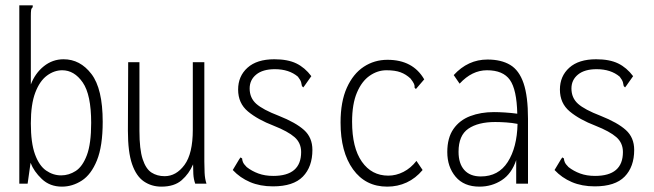

<svg xmlns="http://www.w3.org/2000/svg" viewBox="-20 -685 2440 716"><path d="M211 11Q166 11 136 -17.5Q106 -46 94 -78L83 0H52V-665H102V-658Q97 -654 96 -647Q95 -640 95 -624V-370Q111 -412 143.5 -438Q176 -464 217 -464Q279 -464 321 -409Q363 -354 363 -231Q363 -140 341.5 -87Q320 -34 285 -11.5Q250 11 211 11ZM208 -31Q237 -31 262.5 -47.5Q288 -64 304 -106.5Q320 -149 320 -227Q320 -332 288.5 -377.5Q257 -423 212 -423Q182 -423 155 -403Q128 -383 111.5 -339.5Q95 -296 95 -225Q95 -152 110.5 -109.5Q126 -67 152 -49Q178 -31 208 -31Z M582 11Q545 11 516.5 -8.5Q488 -28 472.5 -73Q457 -118 457 -197L458 -453H500V-197Q500 -128 512 -91.5Q524 -55 545 -41.5Q566 -28 594 -28Q637 -28 668 -70Q699 -112 699 -201V-453H742V-82Q742 -64 743 -41Q744 -18 750 0H708Q702 -17 701 -36Q700 -55 700 -72Q685 -37 657.5 -13Q630 11 582 11Z M998 10Q950 10 912.5 -6Q875 -22 848 -51L872 -91L877 -98L883 -94Q883 -88 886 -80.5Q889 -73 900 -62Q919 -47 943.5 -38Q968 -29 999 -29Q1103 -29 1103 -118Q1103 -152 1078.5 -173.5Q1054 -195 1001 -216Q941 -239 904.5 -269.5Q868 -300 868 -351Q868 -401 903 -432.5Q938 -464 1003 -464Q1053 -464 1085 -448.5Q1117 -433 1141 -401L1117 -367L1111 -359L1106 -364Q1105 -370 1103 -378Q1101 -386 1091 -399Q1058 -427 1005 -427Q960 -427 935.5 -407Q911 -387 911 -355Q911 -320 935.5 -298Q960 -276 1020 -253Q1083 -228 1114 -200Q1145 -172 1145 -126Q1145 -63 1109.5 -26.5Q1074 10 998 10Z M1424 11Q1343 11 1296.5 -53.5Q1250 -118 1250 -228Q1250 -306 1273.5 -358Q1297 -410 1336.5 -436Q1376 -462 1425 -462Q1520 -462 1562 -389L1537 -360L1531 -353L1526 -358Q1527 -365 1524 -372Q1521 -379 1511 -392Q1494 -408 1473.5 -415.5Q1453 -423 1421 -423Q1388 -423 1358.5 -402.5Q1329 -382 1311 -339.5Q1293 -297 1293 -231Q1293 -134 1329.5 -82Q1366 -30 1428 -30Q1457 -30 1484.5 -44Q1512 -58 1533 -85L1556 -51Q1530 -20 1496.5 -4.5Q1463 11 1424 11Z M1768 11Q1710 11 1679 -26Q1648 -63 1648 -118Q1648 -171 1671 -204Q1694 -237 1733.5 -252Q1773 -267 1822 -267Q1840 -267 1863.5 -265.5Q1887 -264 1909 -261Q1907 -351 1881.5 -387Q1856 -423 1796 -423Q1740 -423 1694 -373L1672 -405Q1725 -463 1798 -463Q1849 -463 1882.5 -443Q1916 -423 1932.5 -374.5Q1949 -326 1949 -242V0H1905V-88Q1888 -37 1851 -13Q1814 11 1768 11ZM1690 -119Q1690 -75 1711.5 -51Q1733 -27 1773 -27Q1839 -27 1873.5 -81Q1908 -135 1910 -223Q1890 -227 1867.5 -228.5Q1845 -230 1827 -230Q1763 -230 1726.5 -205Q1690 -180 1690 -119Z M2198 10Q2150 10 2112.5 -6Q2075 -22 2048 -51L2072 -91L2077 -98L2083 -94Q2083 -88 2086 -80.5Q2089 -73 2100 -62Q2119 -47 2143.5 -38Q2168 -29 2199 -29Q2303 -29 2303 -118Q2303 -152 2278.5 -173.5Q2254 -195 2201 -216Q2141 -239 2104.5 -269.5Q2068 -300 2068 -351Q2068 -401 2103 -432.5Q2138 -464 2203 -464Q2253 -464 2285 -448.5Q2317 -433 2341 -401L2317 -367L2311 -359L2306 -364Q2305 -370 2303 -378Q2301 -386 2291 -399Q2258 -427 2205 -427Q2160 -427 2135.5 -407Q2111 -387 2111 -355Q2111 -320 2135.5 -298Q2160 -276 2220 -253Q2283 -228 2314 -200Q2345 -172 2345 -126Q2345 -63 2309.5 -26.5Q2274 10 2198 10Z"/></svg>

Font: Inconsolata Condensed Light
Style: Regular
Weight: 300
Width: 3
Monospace: yes
Designer: Raph Levien, Cyreal, Brenton Simpson
Foundry: Raph Levien, Cyreal, Google
Version: Version 3.001; ttfautohint (v1.8.2.53-6de2)